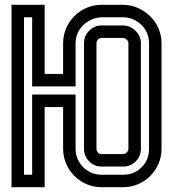

<svg xmlns="http://www.w3.org/2000/svg" viewBox="-20 -780 721 800"><path d="M403 -622Q395 -622 388.5 -615.5Q382 -609 382 -600V-160Q382 -152 387.5 -145Q393 -138 403 -138H493Q501 -138 508 -144.5Q515 -151 515 -160V-600Q515 -608 508.5 -614.5Q502 -621 493 -622ZM493 -674Q524 -673 545.5 -651Q567 -629 567 -600V-160Q567 -129 545.5 -107.5Q524 -86 493 -86H403Q373 -86 351.5 -107.5Q330 -129 330 -160V-600Q330 -631 352 -652.5Q374 -674 403 -674ZM493 -760Q524 -760 553 -747.5Q582 -735 604.5 -713.5Q627 -692 640 -662.5Q653 -633 653 -600V-160Q653 -127 640.5 -98Q628 -69 606 -47Q584 -25 555 -12.5Q526 0 493 0H403Q370 0 341 -12.5Q312 -25 290 -47Q268 -69 255.5 -98Q243 -127 243 -160V-334H166V0H28V-760H166V-472H243V-600Q243 -633 255.5 -662Q268 -691 290 -713Q312 -735 341 -747.5Q370 -760 403 -760ZM80 -52H114V-386H295V-160Q295 -137 303.5 -117.5Q312 -98 326.5 -83.5Q341 -69 360.5 -60.5Q380 -52 403 -52H493Q539 -52 570 -83Q601 -114 601 -160V-600Q601 -623 592.5 -642.5Q584 -662 569 -676.5Q554 -691 534.5 -699.5Q515 -708 493 -708H403Q380 -707 360.5 -698Q341 -689 326.5 -675Q312 -661 303.5 -641.5Q295 -622 295 -600V-420H114V-708H80Z"/></svg>

Font: Aurach Bi
Style: Regular
Weight: 400
Designer: Peter Wiegel
Foundry: Peter Wiegel
Version: Version 1.002